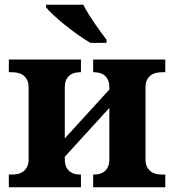

<svg xmlns="http://www.w3.org/2000/svg" viewBox="-20 -786 731 806"><path d="M590.8 -118.2Q590.8 -96.7 597.9 -84Q605 -71.3 615.5 -64.5Q626 -57.6 638.7 -55.4Q651.4 -53.2 662.1 -53.2H673.8V0H371.1V-53.2H373Q383.3 -53.2 394.8 -55.4Q406.2 -57.6 416 -64.5Q425.8 -71.3 432.4 -84Q439 -96.7 439 -118.2V-333L252 -127.9V-118.2Q252 -96.7 258.5 -84Q265.1 -71.3 274.9 -64.5Q284.7 -57.6 296.1 -55.4Q307.6 -53.2 317.9 -53.2H319.8V0H17.1V-53.2H28.8Q40 -53.2 52.5 -55.4Q64.9 -57.6 75.4 -64.5Q85.9 -71.3 93 -84Q100.1 -96.7 100.1 -118.2V-418Q100.1 -439.5 93 -452.1Q85.9 -464.8 75.4 -471.7Q64.9 -478.5 52.5 -480.7Q40 -482.9 28.8 -482.9H17.1V-536.1H319.8V-482.9H317.9Q307.6 -482.9 296.1 -480.7Q284.7 -478.5 274.9 -471.7Q265.1 -464.8 258.5 -452.1Q252 -439.5 252 -418V-205.1L439 -410.2V-418Q439 -439.5 432.4 -452.1Q425.8 -464.8 416 -471.7Q406.2 -478.5 394.8 -480.7Q383.3 -482.9 373 -482.9H371.1V-536.1H673.8V-482.9H662.1Q651.4 -482.9 638.7 -480.7Q626 -478.5 615.5 -471.7Q605 -464.8 597.9 -452.1Q590.8 -439.5 590.8 -418ZM359.4 -606Q335.9 -619.6 307.4 -639.9Q278.8 -660.2 252.2 -681.6Q225.6 -703.1 204.1 -722.9Q182.6 -742.7 173.3 -755.9V-766.1H330.1Q337.9 -749.5 350.1 -729.7Q362.3 -710 375.7 -690.2Q389.2 -670.4 402.8 -651.9Q416.5 -633.3 427.2 -619.1V-606Z"/></svg>

Font: Droid Serif
Style: Bold
Weight: 700
Designer: Monotype Design team
Foundry: Monotype Imaging Inc.
Version: Version 1.03